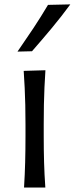

<svg xmlns="http://www.w3.org/2000/svg" viewBox="-20 -838 334 858"><path d="M87.4 0H182.6Q178.5 -57.8 177 -111.6Q175.4 -165.4 175.4 -230.1V-282.6Q175.4 -329.5 176.2 -369.7Q177.1 -409.9 178.7 -447.5Q180.3 -485 183 -524.1L85.9 -521.3Q88.5 -482.8 90.3 -445.6Q92.1 -408.4 93 -368.8Q93.9 -329.2 93.9 -282.6V-230.1Q93.9 -165.4 92.4 -111.6Q91 -57.8 87.4 0ZM58.2 -607.4 123 -609Q168.2 -660.6 211.5 -712.6Q254.8 -764.6 294.2 -818.4L194.5 -816.2Q163.5 -763.8 129.1 -711.8Q94.6 -659.9 58.2 -607.4Z"/></svg>

Font: Pinar FD VF
Style: Regular
Weight: 300
Designer: Amin Abedi
Version: Version 2.000